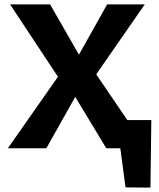

<svg xmlns="http://www.w3.org/2000/svg" viewBox="-20 -678 726 878"><path d="M554 179 513 -129H672L668 180ZM525 -129H623V0H525ZM16 0 245 -327 26 -658H209L341 -428L470 -658H642L420 -338L650 0H466L324 -235L192 0Z"/></svg>

Font: Ysabeau SC ExtraBold
Style: Regular
Weight: 800
Designer: Christian Thalmann (Catharsis Fonts)
Version: Version 2.001;gftools[0.9.30]; featfreeze: smcp